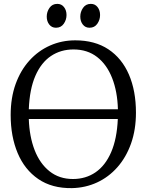

<svg xmlns="http://www.w3.org/2000/svg" viewBox="-20 -959 756 990"><path d="M351 11Q248 12.5 177.5 -35.8Q107 -84 71 -169.8Q35 -255.5 35 -366Q35 -454.5 60.5 -525.5Q86 -596.5 131.8 -647Q177.5 -697.5 238 -724.2Q298.5 -751 368 -751Q469 -751 538.8 -704.8Q608.5 -658.5 644.8 -574.5Q681 -490.5 681 -378Q681 -290.5 655.8 -219.2Q630.5 -148 585.5 -97Q540.5 -46 480.5 -18.2Q420.5 9.5 351 11ZM356 -36Q422 -36 472.5 -70.5Q523 -105 553 -174Q583 -243 587.5 -345.5H128.5Q131.5 -255 158.5 -185.2Q185.5 -115.5 235.5 -75.8Q285.5 -36 356 -36ZM128.5 -395.5H588Q585.5 -487 558.2 -556.5Q531 -626 480.8 -665Q430.5 -704 359 -704Q293 -704 242.5 -670Q192 -636 162.2 -567.5Q132.5 -499 128.5 -395.5ZM268 -816Q247 -816 234 -832.5Q221 -849 221 -873.5Q221 -898 235.2 -918.5Q249.5 -939 275 -939H276Q297 -939 310 -922.5Q323 -906 323 -881.5Q323 -857 308.8 -836.5Q294.5 -816 269 -816ZM441 -816Q420 -816 407 -832.5Q394 -849 394 -873.5Q394 -898 408.2 -918.5Q422.5 -939 448 -939H449Q470 -939 483 -922.5Q496 -906 496 -881.5Q496 -857 481.8 -836.5Q467.5 -816 442 -816Z"/></svg>

Font: Merriweather Light
Style: Regular
Weight: 300
Designer: Eben Sorkin
Foundry: Eben Sorkin
Version: Version 2.100